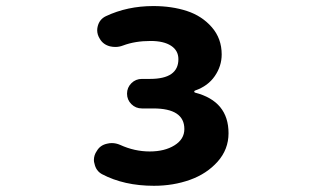

<svg xmlns="http://www.w3.org/2000/svg" viewBox="-20 -594 1040 628"><path d="M483.4 13.7Q385.7 13.7 313.5 -24.4Q293.9 -35.2 289.1 -58.6Q287.1 -64.5 287.1 -70.3Q287.1 -86.9 296.9 -100.6Q307.6 -119.1 330.1 -124Q337.9 -126 345.7 -126Q359.4 -126 373 -120.1Q419.9 -98.6 469.7 -98.6Q518.6 -98.6 550.8 -118.7Q583 -138.7 583 -171.9Q583 -239.3 481.4 -239.3H444.3Q423.8 -239.3 409.7 -253.4Q395.5 -267.6 395.5 -287.6Q395.5 -307.6 409.7 -321.8Q423.8 -335.9 444.3 -335.9H470.7Q563.5 -335.9 563.5 -400.4Q563.5 -428.7 539.6 -444.3Q515.6 -460 472.7 -460Q421.9 -460 382.8 -445.3Q370.1 -440.4 357.4 -440.4Q348.6 -440.4 339.8 -442.4Q317.4 -448.2 306.6 -466.8Q297.9 -480.5 297.9 -495.1Q297.9 -502 299.8 -508.8Q305.7 -531.2 326.2 -541Q396.5 -574.2 481.4 -574.2Q542 -574.2 591.3 -558.1Q640.6 -542 672.9 -504.9Q705.1 -467.8 705.1 -416Q705.1 -377.9 682.6 -345.2Q660.2 -312.5 618.2 -297.9Q615.2 -296.9 615.2 -294.4Q615.2 -292 618.2 -291Q727.5 -262.7 727.5 -158.2Q727.5 -105.5 691.9 -65.4Q656.2 -25.4 601.6 -5.9Q546.9 13.7 483.4 13.7Z"/></svg>

Font: Gen Jyuu Gothic Monospace Bold
Style: Bold
Weight: 700
Designer: [Source Han Sans]
Ryoko NISHIZUKA  (kana & ideographs); Paul D. Hunt (Latin, Greek & Cyrillic); Wenlong ZHANG  (bopomofo
Version: Version 1.002.20150607